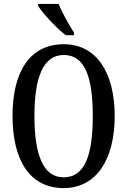

<svg xmlns="http://www.w3.org/2000/svg" viewBox="-20 -951 651 981"><path d="M316 -771H358V-784C335 -822 296 -886 280 -931H175V-921C195 -886 269 -807 316 -771ZM305 10C473 10 566 -137 566 -358C566 -580 473 -725 306 -725C129 -725 44 -580 44 -359C44 -137 129 10 305 10ZM305 -45C200 -45 156 -161 156 -358C156 -555 200 -670 306 -670C415 -670 454 -555 454 -358C454 -161 415 -45 305 -45Z"/></svg>

Font: Noto Serif Devanagari ExtraCondensed Medium
Style: Regular
Weight: 500
Width: 2
Designer: Universal Thirst, Indian Type Foundry and the Monotype Design Team
Foundry: Monotype Imaging Inc.
Version: Version 2.004